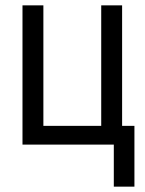

<svg xmlns="http://www.w3.org/2000/svg" viewBox="-20 -540 540 717"><path d="M405 157V0H64V-520H142V-70H358V-520H436V-70H482V157Z"/></svg>

Font: Iosevka SS18
Style: Regular
Weight: 400
Monospace: yes
Designer: Belleve Invis
Foundry: Belleve Invis
Version: Version 25.1.1; ttfautohint (v1.8.4)